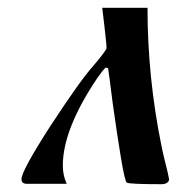

<svg xmlns="http://www.w3.org/2000/svg" viewBox="-20 -471 484 492"><path d="M242 -451H358Q358 -272 394 -96Q399 -72 403 -56.5Q407 -41 409.5 -30Q412 -19 413 -13Q414 -7 408.5 -3Q403 1 394 1Q312 1 305 -3Q300 -6 290 -66Q280 -126 269 -205Q260 -277 257 -296L251 -298Q244 -292 230 -272Q141 -140 141 -47Q141 -21 151 0H49Q35 0 35 -12Q35 -33 109 -148Q185 -264 218 -301Q253 -342 253 -348Q253 -356 250.5 -377Q248 -398 248 -400Z"/></svg>

Font: Pochaevsk Unicode
Style: Normal
Weight: 400
Version: Version 1.1